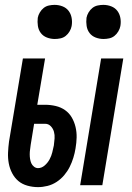

<svg xmlns="http://www.w3.org/2000/svg" viewBox="-20 -760 540 788"><path d="M309 0 395 -520H486L400 0ZM136 8Q114 8 92.5 2Q71 -4 55.5 -17Q40 -30 30 -49Q20 -68 16 -89.5Q12 -111 13 -133.5Q14 -156 17 -179L74 -520H165L133 -330H165Q187 -330 208.5 -325Q230 -320 247 -308Q264 -296 274.5 -278Q285 -260 290 -239Q295 -218 294.5 -196Q294 -174 290 -151Q287 -132 281 -112.5Q275 -93 266 -75Q257 -57 243.5 -41Q230 -25 212.5 -13.5Q195 -2 175 3Q155 8 136 8ZM136 -70Q151 -70 163.5 -81Q176 -92 183.5 -106Q191 -120 194.5 -134.5Q198 -149 201 -163Q203 -178 204 -192Q205 -206 201.5 -219Q198 -232 188.5 -242Q179 -252 165 -252H120L106 -166Q105 -156 103.5 -146.5Q102 -137 102 -127Q102 -117 103.5 -107.5Q105 -98 108.5 -90Q112 -82 119.5 -76Q127 -70 136 -70ZM405 -600Q388 -600 372.5 -606Q357 -612 347.5 -624.5Q338 -637 335.5 -653.5Q333 -670 335 -687Q337 -698 343.5 -709Q350 -720 359.5 -727.5Q369 -735 381 -737.5Q393 -740 404 -740Q421 -740 436.5 -734Q452 -728 461.5 -715.5Q471 -703 474 -686.5Q477 -670 474 -653Q472 -642 465.5 -631Q459 -620 449.5 -612.5Q440 -605 428 -602.5Q416 -600 405 -600ZM205 -600Q188 -600 172.5 -606Q157 -612 147.5 -624.5Q138 -637 135.5 -653.5Q133 -670 135 -687Q137 -698 143.5 -709Q150 -720 159.5 -727.5Q169 -735 181 -737.5Q193 -740 204 -740Q221 -740 236.5 -734Q252 -728 261.5 -715.5Q271 -703 274 -686.5Q277 -670 274 -653Q272 -642 265.5 -631Q259 -620 249.5 -612.5Q240 -605 228 -602.5Q216 -600 205 -600Z"/></svg>

Font: Iosevka Term Curly Semibold
Style: Italic
Weight: 600
Italic angle: -9°
Designer: Belleve Invis
Foundry: Belleve Invis
Version: Version 32.3.0